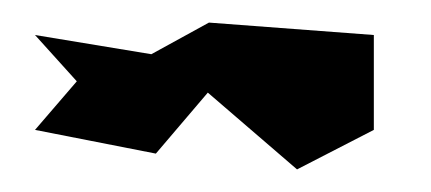

<svg xmlns="http://www.w3.org/2000/svg" viewBox="-20 -547 382 170"><path d="M11 -432 118 -411 164 -465 243 -397 311 -432V-516L165 -527L114 -499L11 -516L48 -475Z"/></svg>

Font: bitstorm
Style: maxcn
Weight: 400
Version: Version 0.2